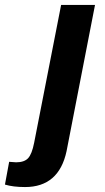

<svg xmlns="http://www.w3.org/2000/svg" viewBox="-127 -548 425 776"><path d="M-26 208Q-74 208 -107 198L-90 106L-62 108Q-29 108 -13.5 91.5Q2 75 11 29L120 -528H257L142 63Q111 208 -26 208Z"/></svg>

Font: Libra Sans
Style: Bold Italic
Weight: 700
Italic angle: -12°
Foundry: Context Ltd
Version: Version 1.002